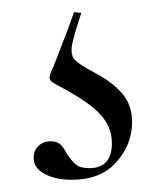

<svg xmlns="http://www.w3.org/2000/svg" viewBox="-20 -19 272 314"><path d="M97 63Q97 74 103.5 80Q110 86 122.5 93Q135 100 142 104Q167 118 181.5 136Q196 154 196 181Q196 217 170.5 246Q145 275 97 275Q71 275 53 265.5Q35 256 35 239Q35 227 43 219.5Q51 212 63 212Q73 212 78.5 217Q84 222 89 232Q97 244 104 250Q111 256 126 256Q163 256 163 215Q163 189 144.5 168.5Q126 148 77 122Q69 118 65 115Q61 112 61 108Q61 103 67 91Q78 63 91 29L101 1L113 2Q106 23 101.5 39Q97 55 97 63Z"/></svg>

Font: Cormorant Garamond Light
Style: Regular
Weight: 300
Designer: Christian Thalmann (Catharsis Fonts)
Version: Version 3.000